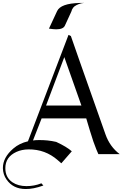

<svg xmlns="http://www.w3.org/2000/svg" viewBox="-51 -1062 857 1323"><path d="M773.7 0H626.8Q615.8 -22.1 592.6 -86.3Q583.2 -113.2 568.9 -160.5L543.2 -246.3H235.8L176.3 -94.2Q194.7 -96.8 215.3 -96.8Q276.8 -97.9 336.3 -84.2Q408.9 -50.5 443.7 -19.5L371.6 63.2L346.8 41.6Q261.1 -33.7 145.3 -32.6Q98.9 -32.1 62.1 -15.3Q-14.2 19.5 -14.2 96.8Q-14.2 161.1 34.7 194.2Q74.2 220.5 131.6 220.5Q185.3 220.5 234.2 201.1L247.9 216.3Q177.9 241.6 124.2 240.5Q38.9 239.5 -5.8 175.3Q-30 141.1 -31.1 96.8Q-31.6 23.2 41.1 -38.9Q82.6 -74.7 141.6 -88.4L421.1 -821.6L437.4 -813.7Q442.1 -799.5 498.4 -638.9L675.8 -136.3Q705.8 -51.1 773.7 0ZM510 -334.7 392.1 -668.4 266.3 -334.7ZM528.4 -1042.1Q488.9 -1037.9 461.1 -1017.4Q453.7 -1012.1 444.2 -994.2Q444.2 -989.5 438.4 -977.4L395.8 -884.7Q384.2 -860 335.8 -860Q320 -860 286.3 -864.7L342.6 -985.8Q367.4 -1038.4 497.9 -1041.6Z"/></svg>

Font: MM Bagan
Style: Regular
Weight: 400
Designer: Khon Soe Zaw Thu
Version: Version 1.00 July 10, 2016, initial release